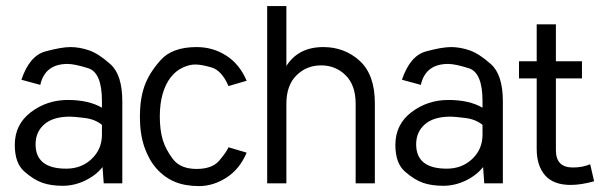

<svg xmlns="http://www.w3.org/2000/svg" viewBox="-20 -611 2000 640"><path d="M205.6 -397.9Q129.9 -397.9 114.3 -328.1L51.3 -345.2Q78.1 -424.8 130.9 -439.5Q184.6 -454.1 214.8 -454.1Q245.1 -454.1 277.1 -443.1Q309.1 -432.1 348.4 -396.7Q387.7 -361.3 387.7 -272.9V0H325.7L321.8 -54.2Q299.8 -26.4 263.7 -9Q227.5 8.3 189 8.3Q150.4 8.3 121.8 -1.5Q93.3 -11.2 61.3 -39.1Q29.3 -66.9 29.3 -127.9Q29.3 -196.3 83 -237.1Q136.7 -277.8 206.1 -277.8Q275.4 -277.8 319.8 -252V-273.9Q319.8 -369.1 274.2 -383.5Q228.5 -397.9 205.6 -397.9ZM319.8 -162.1V-194.8Q297.4 -213.4 262 -217.8Q226.6 -222.2 213.4 -222.2Q157.2 -222.2 127.9 -196.8Q98.6 -171.4 98.6 -129.9Q98.6 -48.8 200.7 -48.8Q251.5 -48.8 285.6 -81.3Q319.8 -113.8 319.8 -162.1Z M802.2 -102.1Q778.8 -46.9 734.4 -18.6Q690.4 9.3 643.6 9.3Q596.7 9.3 562.5 -5.1Q528.3 -19.5 502.4 -48.3Q476.6 -77.1 461.4 -120.6Q446.3 -164.1 446.3 -222.2Q446.3 -280.3 461.4 -323.7Q476.6 -367.2 515.4 -410.6Q554.2 -454.1 635.3 -454.1Q689.9 -454.1 734.4 -425.5Q778.8 -397 802.2 -341.8L741.7 -324.2Q718.8 -376.5 685.1 -386.2Q651.4 -396 630.9 -396Q610.4 -396 587.6 -385Q564.9 -374 548.3 -352.3Q531.7 -330.6 522.2 -298.1Q512.7 -265.6 512.7 -222.2Q512.7 -178.7 522.2 -146Q531.7 -113.3 556.6 -80.6Q581.5 -47.9 635.3 -47.9Q687 -47.9 710.4 -75.2Q733.9 -102.5 741.7 -120.1Z M934.6 -391.1Q974.6 -454.1 1057.6 -454.1Q1128.9 -454.1 1179.2 -408Q1229.5 -361.8 1229.5 -267.1V0H1165.5V-265.1Q1165.5 -327.1 1132.1 -360.1Q1098.6 -393.1 1050.3 -393.1Q1002 -393.1 968.3 -359.9Q934.6 -326.7 934.6 -265.1V0H870.6V-590.8H934.6Z M1474.1 -397.9Q1398.4 -397.9 1382.8 -328.1L1319.8 -345.2Q1346.7 -424.8 1399.4 -439.5Q1453.1 -454.1 1483.4 -454.1Q1513.7 -454.1 1545.7 -443.1Q1577.6 -432.1 1616.9 -396.7Q1656.2 -361.3 1656.2 -272.9V0H1594.2L1590.3 -54.2Q1568.4 -26.4 1532.2 -9Q1496.1 8.3 1457.5 8.3Q1418.9 8.3 1390.4 -1.5Q1361.8 -11.2 1329.8 -39.1Q1297.9 -66.9 1297.9 -127.9Q1297.9 -196.3 1351.6 -237.1Q1405.3 -277.8 1474.6 -277.8Q1543.9 -277.8 1588.4 -252V-273.9Q1588.4 -369.1 1542.7 -383.5Q1497.1 -397.9 1474.1 -397.9ZM1588.4 -162.1V-194.8Q1565.9 -213.4 1530.5 -217.8Q1495.1 -222.2 1481.9 -222.2Q1425.8 -222.2 1396.5 -196.8Q1367.2 -171.4 1367.2 -129.9Q1367.2 -48.8 1469.2 -48.8Q1520 -48.8 1554.2 -81.3Q1588.4 -113.8 1588.4 -162.1Z M1889.6 -52.7Q1921.9 -52.7 1947.3 -63.5L1960.4 -6.8Q1917 5.4 1882.3 5.4Q1824.7 5.4 1796.9 -26.6Q1769 -58.6 1769 -114.7V-349.6H1710V-406.7H1769V-529.8H1833V-406.7H1919.9V-349.6H1833V-109.9Q1833 -52.7 1889.6 -52.7Z"/></svg>

Font: Meera
Style: Regular
Weight: 400
Designer: Hussain KH and Suresh P for Swathanthra Malayalam Computing (SMC)
Version: Version 7.0.0+20221109